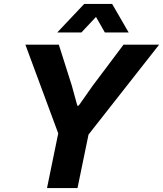

<svg xmlns="http://www.w3.org/2000/svg" viewBox="-20 -956 829 976"><path d="M219 0H374L430 -272L789 -729H608L451 -520L380 -419H373L345 -521L279 -729H109L276 -278ZM271 -791H394L468 -870L513 -791H634L550 -936H408Z"/></svg>

Font: Mona Sans
Style: Bold Italic
Weight: 700
Italic angle: -11.7°
Designer: Deni Anggara
Foundry: GitHub
Version: Version 2.000;Glyphs 3.2.3 (3260)